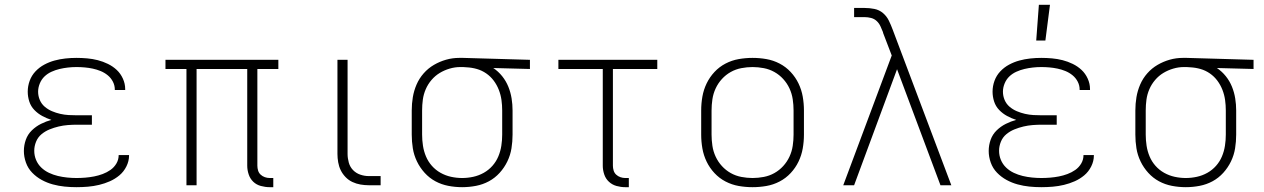

<svg xmlns="http://www.w3.org/2000/svg" viewBox="-20 -768 5240 796"><path d="M297 8Q272 8 247.5 5.5Q223 3 199 -3.5Q175 -10 153 -22Q131 -34 113.5 -52Q96 -70 87.5 -94Q79 -118 79 -142Q79 -166 87 -188.5Q95 -211 112 -227.5Q129 -244 150 -254.5Q171 -265 193 -271Q174 -277 155.5 -287Q137 -297 122.5 -312Q108 -327 101.5 -347Q95 -367 95 -388Q95 -411 103 -433Q111 -455 127 -472Q143 -489 163.5 -500Q184 -511 206 -517Q228 -523 251 -525.5Q274 -528 297 -528Q319 -528 341.5 -526Q364 -524 385.5 -518.5Q407 -513 427.5 -503Q448 -493 464 -478Q480 -463 489.5 -442Q499 -421 499 -399V-395H456V-397Q456 -414 448 -429.5Q440 -445 426.5 -456Q413 -467 397 -473.5Q381 -480 364.5 -483.5Q348 -487 331 -488.5Q314 -490 297 -490Q279 -490 261.5 -488Q244 -486 227 -482Q210 -478 193.5 -470.5Q177 -463 164.5 -451Q152 -439 145 -422Q138 -405 138 -388Q138 -370 145 -353.5Q152 -337 165.5 -325.5Q179 -314 195.5 -307Q212 -300 229.5 -296Q247 -292 264.5 -291Q282 -290 300 -290H361V-251H300Q280 -251 261 -249.5Q242 -248 223 -243.5Q204 -239 185.5 -231.5Q167 -224 152 -211.5Q137 -199 129.5 -180.5Q122 -162 122 -143Q122 -123 129.5 -105Q137 -87 151 -73.5Q165 -60 183 -51.5Q201 -43 220 -38.5Q239 -34 258.5 -32Q278 -30 297 -30Q315 -30 333.5 -31.5Q352 -33 370 -36.5Q388 -40 405.5 -46.5Q423 -53 438 -63.5Q453 -74 462.5 -90Q472 -106 472 -125H515V-123Q515 -100 504 -78Q493 -56 475 -41Q457 -26 435.5 -16.5Q414 -7 391 -1.5Q368 4 344.5 6Q321 8 297 8Z M1113 8H1098Q1080 8 1061.5 3Q1043 -2 1030 -14.5Q1017 -27 1011 -45Q1005 -63 1005 -81V-482H795V0H753V-482H666V-520H1134V-482H1047V-81Q1047 -71 1050 -61Q1053 -51 1060.5 -44Q1068 -37 1078 -33.5Q1088 -30 1098 -30H1113Z M1558 0H1509Q1492 0 1474.5 -3Q1457 -6 1441 -13.5Q1425 -21 1412.5 -34Q1400 -47 1392.5 -62.5Q1385 -78 1382 -95.5Q1379 -113 1379 -130V-520H1421V-130Q1421 -112 1426 -94Q1431 -76 1443.5 -63Q1456 -50 1473.5 -44Q1491 -38 1509 -38H1558Z M1896 8Q1867 8 1838.5 2.5Q1810 -3 1785 -16.5Q1760 -30 1740.5 -51.5Q1721 -73 1708.5 -99Q1696 -125 1691.5 -153Q1687 -181 1687 -210V-310Q1687 -338 1691.5 -365Q1696 -392 1707 -417.5Q1718 -443 1736.5 -464Q1755 -485 1779 -499Q1803 -513 1829.5 -520.5Q1856 -528 1884 -528H1900L2177 -520V-482L2025 -486Q2046 -472 2062 -452Q2078 -432 2087.5 -408.5Q2097 -385 2101 -360Q2105 -335 2105 -310V-210Q2105 -181 2100.5 -153Q2096 -125 2083.5 -99Q2071 -73 2051.5 -51.5Q2032 -30 2007 -16.5Q1982 -3 1953.5 2.5Q1925 8 1896 8ZM1896 -30Q1919 -30 1942 -35Q1965 -40 1985.5 -51.5Q2006 -63 2021.5 -80.5Q2037 -98 2046 -119.5Q2055 -141 2058.5 -164Q2062 -187 2062 -210V-310Q2062 -332 2059 -353.5Q2056 -375 2048 -395.5Q2040 -416 2027 -433.5Q2014 -451 1996 -463.5Q1978 -476 1957 -482Q1936 -488 1914 -489L1900 -490H1888Q1866 -490 1844 -483.5Q1822 -477 1803 -465.5Q1784 -454 1769 -436.5Q1754 -419 1745 -398Q1736 -377 1733 -355Q1730 -333 1730 -310V-210Q1730 -187 1733.5 -164Q1737 -141 1746 -119.5Q1755 -98 1770.5 -80.5Q1786 -63 1806.5 -51.5Q1827 -40 1850 -35Q1873 -30 1896 -30Z M2587 8H2572Q2554 8 2536 3Q2518 -2 2504.5 -14.5Q2491 -27 2485 -45Q2479 -63 2479 -81V-482H2295V-520H2705V-482H2521V-81Q2521 -71 2524 -61Q2527 -51 2534.5 -44Q2542 -37 2552 -33.5Q2562 -30 2572 -30H2587Z M3100 8Q3071 8 3042.5 3Q3014 -2 2988 -15.5Q2962 -29 2942 -50.5Q2922 -72 2909.5 -98Q2897 -124 2892 -152.5Q2887 -181 2887 -210V-310Q2887 -339 2892 -367.5Q2897 -396 2909.5 -422Q2922 -448 2942 -469.5Q2962 -491 2988 -504.5Q3014 -518 3042.5 -523Q3071 -528 3100 -528Q3129 -528 3157.5 -523Q3186 -518 3212 -504.5Q3238 -491 3258 -469.5Q3278 -448 3290.5 -422Q3303 -396 3308 -367.5Q3313 -339 3313 -310V-210Q3313 -181 3308 -152.5Q3303 -124 3290.5 -98Q3278 -72 3258 -50.5Q3238 -29 3212 -15.5Q3186 -2 3157.5 3Q3129 8 3100 8ZM3100 -30Q3123 -30 3146.5 -34.5Q3170 -39 3190.5 -50.5Q3211 -62 3227 -79.5Q3243 -97 3253 -118.5Q3263 -140 3266.5 -163.5Q3270 -187 3270 -210V-310Q3270 -333 3266.5 -356.5Q3263 -380 3253 -401.5Q3243 -423 3227 -440.5Q3211 -458 3190.5 -469.5Q3170 -481 3146.5 -485.5Q3123 -490 3100 -490Q3077 -490 3053.5 -485.5Q3030 -481 3009.5 -469.5Q2989 -458 2973 -440.5Q2957 -423 2947 -401.5Q2937 -380 2933.5 -356.5Q2930 -333 2930 -310V-210Q2930 -187 2933.5 -163.5Q2937 -140 2947 -118.5Q2957 -97 2973 -79.5Q2989 -62 3009.5 -50.5Q3030 -39 3053.5 -34.5Q3077 -30 3100 -30Z M3521 0H3476L3677 -538L3641 -632V-634Q3636 -646 3630.5 -658.5Q3625 -671 3615 -680.5Q3605 -690 3591.5 -693.5Q3578 -697 3565 -697H3521V-735H3565Q3585 -735 3605 -731Q3625 -727 3640.5 -714Q3656 -701 3665 -682.5Q3674 -664 3681 -645L3924 0H3879L3699 -481Z M4297 8Q4272 8 4247.5 5.5Q4223 3 4199 -3.5Q4175 -10 4153 -22Q4131 -34 4113.5 -52Q4096 -70 4087.5 -94Q4079 -118 4079 -142Q4079 -166 4087 -188.5Q4095 -211 4112 -227.5Q4129 -244 4150 -254.5Q4171 -265 4193 -271Q4174 -277 4155.5 -287Q4137 -297 4122.5 -312Q4108 -327 4101.5 -347Q4095 -367 4095 -388Q4095 -411 4103 -433Q4111 -455 4127 -472Q4143 -489 4163.5 -500Q4184 -511 4206 -517Q4228 -523 4251 -525.5Q4274 -528 4297 -528Q4319 -528 4341.5 -526Q4364 -524 4385.5 -518.5Q4407 -513 4427.5 -503Q4448 -493 4464 -478Q4480 -463 4489.5 -442Q4499 -421 4499 -399V-395H4456V-397Q4456 -414 4448 -429.5Q4440 -445 4426.5 -456Q4413 -467 4397 -473.5Q4381 -480 4364.5 -483.5Q4348 -487 4331 -488.5Q4314 -490 4297 -490Q4279 -490 4261.5 -488Q4244 -486 4227 -482Q4210 -478 4193.5 -470.5Q4177 -463 4164.5 -451Q4152 -439 4145 -422Q4138 -405 4138 -388Q4138 -370 4145 -353.5Q4152 -337 4165.5 -325.5Q4179 -314 4195.5 -307Q4212 -300 4229.5 -296Q4247 -292 4264.5 -291Q4282 -290 4300 -290H4361V-251H4300Q4280 -251 4261 -249.5Q4242 -248 4223 -243.5Q4204 -239 4185.5 -231.5Q4167 -224 4152 -211.5Q4137 -199 4129.5 -180.5Q4122 -162 4122 -143Q4122 -123 4129.5 -105Q4137 -87 4151 -73.5Q4165 -60 4183 -51.5Q4201 -43 4220 -38.5Q4239 -34 4258.5 -32Q4278 -30 4297 -30Q4315 -30 4333.5 -31.5Q4352 -33 4370 -36.5Q4388 -40 4405.5 -46.5Q4423 -53 4438 -63.5Q4453 -74 4462.5 -90Q4472 -106 4472 -125H4515V-123Q4515 -100 4504 -78Q4493 -56 4475 -41Q4457 -26 4435.5 -16.5Q4414 -7 4391 -1.5Q4368 4 4344.5 6Q4321 8 4297 8ZM4276 -600 4287 -748H4333L4314 -600Z M4896 8Q4867 8 4838.5 2.5Q4810 -3 4785 -16.5Q4760 -30 4740.5 -51.5Q4721 -73 4708.5 -99Q4696 -125 4691.5 -153Q4687 -181 4687 -210V-310Q4687 -338 4691.5 -365Q4696 -392 4707 -417.5Q4718 -443 4736.5 -464Q4755 -485 4779 -499Q4803 -513 4829.5 -520.5Q4856 -528 4884 -528H4900L5177 -520V-482L5025 -486Q5046 -472 5062 -452Q5078 -432 5087.5 -408.5Q5097 -385 5101 -360Q5105 -335 5105 -310V-210Q5105 -181 5100.5 -153Q5096 -125 5083.5 -99Q5071 -73 5051.5 -51.5Q5032 -30 5007 -16.5Q4982 -3 4953.5 2.5Q4925 8 4896 8ZM4896 -30Q4919 -30 4942 -35Q4965 -40 4985.5 -51.5Q5006 -63 5021.5 -80.5Q5037 -98 5046 -119.5Q5055 -141 5058.5 -164Q5062 -187 5062 -210V-310Q5062 -332 5059 -353.5Q5056 -375 5048 -395.5Q5040 -416 5027 -433.5Q5014 -451 4996 -463.5Q4978 -476 4957 -482Q4936 -488 4914 -489L4900 -490H4888Q4866 -490 4844 -483.5Q4822 -477 4803 -465.5Q4784 -454 4769 -436.5Q4754 -419 4745 -398Q4736 -377 4733 -355Q4730 -333 4730 -310V-210Q4730 -187 4733.5 -164Q4737 -141 4746 -119.5Q4755 -98 4770.5 -80.5Q4786 -63 4806.5 -51.5Q4827 -40 4850 -35Q4873 -30 4896 -30Z"/></svg>

Font: Iosevka Aile Extralight
Style: Regular
Weight: 200
Designer: Belleve Invis
Foundry: Belleve Invis
Version: Version 31.1.0; ttfautohint (v1.8.4)